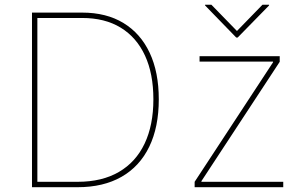

<svg xmlns="http://www.w3.org/2000/svg" viewBox="-20 -780 1277 800"><path d="M303.7 0H125V-22.5H303.7Q404.8 -22.5 475.3 -63.5Q545.9 -104.5 582.5 -181.6Q619.1 -258.8 619.1 -366.2Q619.1 -472.7 584.2 -548.3Q549.3 -624 483.2 -664.6Q417 -705.1 322.3 -705.1H125V-727.5H322.3Q422.9 -727.5 494.1 -684.3Q565.4 -641.1 603.5 -560.3Q641.6 -479.5 641.6 -366.2Q641.6 -250.5 601.8 -168.5Q562 -86.4 486.3 -43.2Q410.6 0 303.7 0ZM135.7 -727.5V0H113.3V-727.5ZM791 0V-22.5L1117.7 -520.5V-523.4H811.5V-545.9H1145.5V-522.5L819.3 -25.4V-22.5H1160.2V0ZM860.8 -760.3 967.3 -650.9 1073.7 -760.3H1101.1V-757.3L970.2 -623.5H964.4L834.5 -757.3V-760.3Z"/></svg>

Font: Inter Thin
Style: Regular
Weight: 250
Designer: Rasmus Andersson
Foundry: rsms
Version: Version 4.001;git-66647c0bb